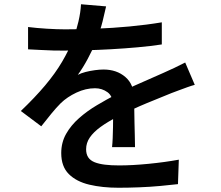

<svg xmlns="http://www.w3.org/2000/svg" viewBox="-20 -829 1040 903"><path d="M479 -799Q473 -771 462.5 -728.5Q452 -686 431 -633Q415 -594 392.5 -552Q370 -510 346 -477Q361 -485 382.5 -490.5Q404 -496 426.5 -499Q449 -502 467 -502Q529 -502 570 -466.5Q611 -431 611 -364Q611 -344 611.5 -315Q612 -286 612.5 -254Q613 -222 614 -191.5Q615 -161 615 -137H507Q509 -155 510 -179.5Q511 -204 511.5 -231.5Q512 -259 512 -284Q512 -309 512 -329Q512 -376 486 -395Q460 -414 427 -414Q383 -414 339.5 -393.5Q296 -373 266 -344Q244 -322 222 -295Q200 -268 174 -235L78 -307Q144 -370 192 -427Q240 -484 272 -538.5Q304 -593 324 -644Q339 -685 349 -728Q359 -771 361 -809ZM112 -702Q151 -697 200 -694Q249 -691 286 -691Q352 -691 430.5 -694Q509 -697 589 -704.5Q669 -712 741 -724V-620Q688 -612 627 -606.5Q566 -601 503.5 -597.5Q441 -594 383.5 -592.5Q326 -591 280 -591Q259 -591 230.5 -591.5Q202 -592 171 -594Q140 -596 112 -597ZM896 -430Q881 -426 861.5 -419Q842 -412 822 -404.5Q802 -397 786 -391Q736 -371 669.5 -343.5Q603 -316 533 -280Q486 -256 453 -232Q420 -208 402.5 -182.5Q385 -157 385 -127Q385 -104 395 -89Q405 -74 425 -66Q445 -58 474 -54.5Q503 -51 540 -51Q602 -51 678.5 -58.5Q755 -66 821 -78L817 37Q783 41 734.5 45.5Q686 50 634.5 52Q583 54 537 54Q461 54 400 39.5Q339 25 303.5 -10.5Q268 -46 268 -109Q268 -159 291 -199.5Q314 -240 352 -273.5Q390 -307 435.5 -334Q481 -361 525 -384Q572 -408 611 -425.5Q650 -443 683.5 -457.5Q717 -472 748 -486Q775 -498 800.5 -510Q826 -522 851 -535Z"/></svg>

Font: Noto Sans TC SemiBold
Style: Regular
Weight: 600
Designer: Ryoko NISHIZUKA  (kana, bopomofo & ideographs); Paul D. Hunt (Latin, Greek & Cyrillic); Sandoll Communications , Soo-you
Foundry: Adobe
Version: Version 2.004-H2;hotconv 1.0.118;makeotfexe 2.5.65603